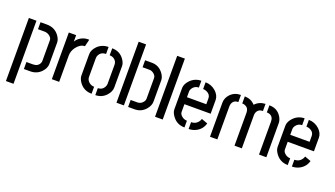

<svg xmlns="http://www.w3.org/2000/svg" viewBox="-73 -1273 3558 2042"><g transform="rotate(20 1706.5 -252.0)"><path d="M174.8 0V-79.1H248Q303.7 -79.1 324.2 -122.1Q330.1 -134.8 330.1 -146.5V-381.8Q330.1 -409.2 300.8 -430.7Q276.4 -449.2 242.2 -449.2H170.9V-528.3H242.2Q336.9 -528.3 386.7 -454.1Q411.1 -418 411.1 -384.8V-143.6Q411.1 -95.7 370.1 -51.8Q321.3 0 247.1 0ZM39.1 185.5V-528.3H125V185.5Z M491.2 0V-528.3H574.2V-456.1Q599.6 -499 650.4 -519.5Q677.7 -530.3 704.1 -530.3H721.7L702.1 -450.2Q648.4 -449.2 606.4 -392.6Q574.2 -347.7 574.2 -299.8V0Z M773.4 -144.5V-385.7Q773.4 -431.6 814.5 -475.6Q865.2 -528.3 941.4 -528.3V-449.2Q883.8 -449.2 861.3 -401.4Q854.5 -386.7 854.5 -372.1V-157.2Q854.5 -121.1 887.7 -95.7Q911.1 -78.1 941.4 -78.1V1Q848.6 1 797.9 -74.2Q773.4 -111.3 773.4 -144.5ZM983.4 1V-78.1Q1035.2 -78.1 1057.6 -125Q1065.4 -140.6 1065.4 -155.3V-372.1Q1065.4 -412.1 1031.2 -435.5Q1009.8 -449.2 982.4 -449.2V-528.3Q1072.3 -528.3 1121.1 -455.1Q1145.5 -418.9 1145.5 -385.7V-144.5Q1145.5 -96.7 1104.5 -51.8Q1056.6 0 983.4 1Z M1222.7 0V-690.4H1306.6V0ZM1354.5 0V-79.1H1431.6Q1469.7 -79.1 1496.1 -113.3Q1508.8 -130.9 1508.8 -146.5V-382.8Q1508.8 -412.1 1476.6 -434.6Q1455.1 -449.2 1432.6 -449.2H1354.5V-528.3H1432.6Q1510.7 -528.3 1559.6 -462.9Q1587.9 -424.8 1588.9 -386.7V-144.5Q1588.9 -99.6 1549.8 -54.7Q1502 -1 1430.7 0Z M1659.2 0V-689.5H1746.1V0Z M1825.2 -144.5V-386.7Q1826.2 -431.6 1868.2 -475.6Q1918.9 -527.3 1991.2 -528.3V-451.2Q1944.3 -451.2 1918 -410.2Q1907.2 -392.6 1907.2 -377.9V-311.5H2126V-377.9Q2126 -421.9 2081.1 -442.4Q2060.5 -452.1 2039.1 -452.1V-528.3Q2106.4 -528.3 2159.2 -480.5Q2203.1 -438.5 2204.1 -387.7V-232.4H1907.2V-144.5Q1907.2 -117.2 1938.5 -93.8Q1963.9 -76.2 1992.2 -76.2V0Q1903.3 0 1852.5 -72.3Q1825.2 -110.4 1825.2 -144.5ZM2039.1 0V-77.1Q2097.7 -77.1 2127 -127.9Q2132.8 -138.7 2135.7 -148.4L2205.1 -123Q2187.5 -55.7 2125 -21.5Q2085 0 2039.1 0Z M2281.2 0V-385.7Q2281.2 -440.4 2322.3 -483.4Q2368.2 -530.3 2438.5 -530.3V-450.2Q2385.7 -450.2 2369.1 -404.3Q2364.3 -389.6 2364.3 -375V0ZM2482.4 -450.2V-530.3Q2556.6 -528.3 2599.6 -478.5Q2648.4 -528.3 2716.8 -530.3V-450.2Q2664.1 -450.2 2646.5 -404.3Q2641.6 -390.6 2641.6 -375V0H2558.6V-375Q2558.6 -424.8 2516.6 -443.4Q2501 -450.2 2482.4 -450.2ZM2760.7 -450.2V-530.3Q2853.5 -530.3 2898.4 -454.1Q2918.9 -418.9 2918.9 -385.7V0H2835.9V-375Q2835.9 -428.7 2791 -445.3Q2777.3 -450.2 2760.7 -450.2Z M2994.1 -144.5V-386.7Q2995.1 -431.6 3037.1 -475.6Q3087.9 -527.3 3160.2 -528.3V-451.2Q3113.3 -451.2 3086.9 -410.2Q3076.2 -392.6 3076.2 -377.9V-311.5H3294.9V-377.9Q3294.9 -421.9 3250 -442.4Q3229.5 -452.1 3208 -452.1V-528.3Q3275.4 -528.3 3328.1 -480.5Q3372.1 -438.5 3373 -387.7V-232.4H3076.2V-144.5Q3076.2 -117.2 3107.4 -93.8Q3132.8 -76.2 3161.1 -76.2V0Q3072.3 0 3021.5 -72.3Q2994.1 -110.4 2994.1 -144.5ZM3208 0V-77.1Q3266.6 -77.1 3295.9 -127.9Q3301.8 -138.7 3304.7 -148.4L3374 -123Q3356.4 -55.7 3293.9 -21.5Q3253.9 0 3208 0Z"/></g></svg>

Font: Post No Bills Jaffna SemiBold
Style: Regular
Weight: 600
Designer: Kosala Senevirathne, Siva Puranthara, Lasantha Premarathna, Tharique Azeez
Foundry: Mooniak
Version: Version 1.220 ; ttfautohint (v1.6)